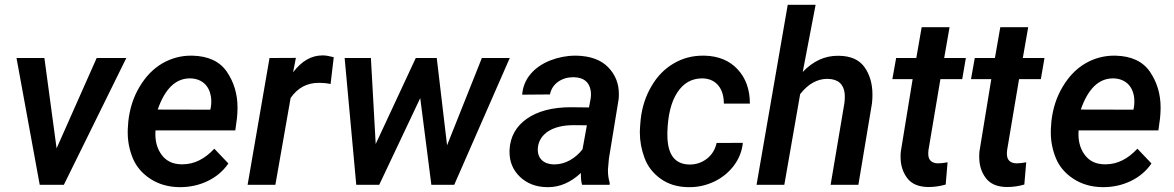

<svg xmlns="http://www.w3.org/2000/svg" viewBox="-20 -770 4890 800"><path d="M165 -528.3H48.8L145.5 0H246.1L506.3 -528.3H382.8L215.8 -151.9Z M725.6 9.8C727.1 9.8 728.5 9.8 730 9.8C771.5 9.8 809.6 1.5 845.2 -15.6C880.9 -32.7 909.7 -57.1 931.6 -88.9L873 -150.4C832.5 -106.9 788.6 -85.4 740.7 -85.4C738.8 -85.4 737.3 -85.4 735.4 -85.4C700.7 -85.9 673.8 -98.6 655.3 -122.6C636.7 -146.5 627.4 -175.8 627.4 -210.9C627.4 -215.8 627.4 -221.2 627.9 -226.6H960.4L967.3 -277.3C968.8 -292.5 969.7 -307.1 969.7 -321.3C969.7 -378.4 954.6 -428.2 924.8 -471.7C895 -514.6 847.2 -536.6 781.2 -538.1C779.3 -538.1 777.3 -538.1 775.4 -538.1C733.4 -538.1 693.4 -527.3 656.2 -505.9C618.7 -483.9 587.4 -451.7 562 -409.2C536.1 -366.2 520.5 -317.9 514.6 -264.2L513.2 -244.1C512.2 -234.9 512.2 -226.1 512.2 -216.8C512.2 -180.2 519.5 -144.5 533.7 -109.9C548.3 -75.2 572.8 -46.9 606.4 -24.9C640.1 -2.9 679.7 8.8 725.6 9.8ZM774.9 -443.4C821.3 -441.4 851.6 -413.6 858.9 -367.2C859.9 -360.4 860.4 -354 860.4 -347.2C860.4 -339.4 859.9 -331.5 858.4 -323.2L856.4 -313L637.2 -313.5C667 -399.9 711.9 -443.4 771 -443.4C772.5 -443.4 773.4 -443.4 774.9 -443.4Z M1370.6 -531.7C1351.6 -536.6 1336.9 -539.1 1326.2 -539.1C1325.2 -539.1 1324.2 -539.1 1323.2 -539.1C1277.3 -539.1 1236.8 -515.6 1201.2 -468.8L1212.9 -528.8L1103 -528.3L1011.7 0H1127.4L1190.9 -361.8C1220.2 -403.8 1258.8 -424.8 1307.6 -424.8C1309.1 -424.8 1310.5 -424.8 1312 -424.8C1327.1 -424.8 1342.3 -423.3 1357.4 -419.9Z M1799.8 -528.3H1712.4L1545.4 -169.9L1525.4 -528.3H1416L1464.4 0H1560.1L1731 -361.3L1777.3 0H1872.6L2104 -528.3H1987.8L1842.8 -164.6Z M2520 0 2520.5 -8.8C2515.6 -24.4 2513.2 -40.5 2513.2 -56.6C2513.2 -59.6 2513.2 -62 2513.2 -64.9L2517.1 -108.9L2557.6 -356.4C2558.6 -364.3 2558.6 -371.6 2558.6 -378.9C2558.6 -421.9 2543.9 -459 2514.2 -489.7C2484.4 -520.5 2440.4 -536.6 2382.8 -538.1C2380.9 -538.1 2379.4 -538.1 2377.4 -538.1C2341.3 -538.1 2306.2 -531.2 2272.5 -518.1C2204.6 -491.2 2160.2 -440.4 2155.8 -375.5L2271.5 -376.5C2275.9 -398.4 2287.1 -416 2305.2 -429.2C2323.7 -441.9 2344.2 -448.2 2367.7 -448.2C2368.7 -448.2 2370.1 -448.2 2371.1 -448.2C2411.1 -447.3 2434.6 -429.2 2440.9 -394C2441.9 -388.7 2442.4 -382.8 2442.4 -377C2442.4 -371.1 2441.9 -364.7 2440.9 -358.4L2434.1 -322.3L2358.9 -323.2C2282.2 -323.2 2220.7 -307.1 2175.3 -275.4C2129.9 -243.7 2105.5 -199.7 2103 -144C2103 -141.1 2103 -138.7 2103 -136.2C2103 -95.2 2117.7 -61 2146.5 -33.2C2175.8 -5.4 2213.4 9.3 2259.3 9.8C2260.7 9.8 2262.2 9.8 2264.2 9.8C2312.5 9.8 2357.9 -9.8 2400.4 -49.3C2400.4 -46.4 2400.4 -43.9 2400.4 -41C2400.4 -24.9 2401.9 -11.2 2405.3 0ZM2286.1 -85C2243.2 -86.4 2220.7 -111.8 2220.7 -145C2220.7 -148.9 2220.7 -152.3 2221.2 -156.2C2228.5 -213.4 2282.7 -248.5 2370.1 -248.5L2425.3 -248L2407.2 -147.9C2377.9 -110.4 2335.9 -85 2290 -85C2288.6 -85 2287.6 -85 2286.1 -85Z M2851.6 -84.5C2791 -85.9 2760.7 -127 2760.7 -208.5C2760.7 -211.9 2760.7 -214.8 2760.7 -217.8C2762.7 -290 2776.4 -345.7 2802.2 -384.8C2827.6 -423.8 2862.3 -443.4 2905.3 -443.4C2906.7 -443.4 2908.2 -443.4 2909.7 -443.4C2965.8 -440.9 2996.1 -398.9 2996.1 -338.4H3104.5C3104.5 -397 3087.4 -444.8 3053.2 -481.4C3019 -518.1 2973.1 -536.6 2916 -538.1C2913.6 -538.1 2911.1 -538.1 2908.2 -538.1C2864.3 -538.1 2823.7 -527.3 2786.6 -505.4C2749 -483.4 2718.3 -452.1 2694.3 -410.6C2669.9 -369.1 2654.8 -322.8 2649.4 -271.5L2647.9 -254.4C2647 -242.2 2646 -230 2646 -218.3C2646 -182.6 2652.3 -147.5 2665.5 -112.3C2678.2 -77.1 2700.7 -48.3 2732.4 -25.4C2764.2 -2.4 2802.7 9.3 2848.1 9.8C2850.1 9.8 2852.5 9.8 2854.5 9.8C2889.2 9.8 2922.9 2 2955.6 -13.2C2988.3 -28.8 3015.6 -50.8 3037.6 -79.6C3059.1 -108.4 3071.8 -140.1 3075.2 -174.8L2965.8 -174.3C2960 -147.5 2946.8 -125.5 2925.8 -108.9C2904.8 -92.8 2880.9 -84.5 2854.5 -84.5C2853.5 -84.5 2852.5 -84.5 2851.6 -84.5Z M3378.4 -750H3262.2L3132.3 0H3248L3314 -377.9C3347.2 -420.4 3385.3 -441.4 3427.2 -441.4C3427.7 -441.4 3428.7 -441.4 3429.2 -441.4C3471.7 -440.4 3495.1 -419.9 3499.5 -380.4C3500 -376 3500 -371.1 3500 -366.2C3500 -358.4 3499.5 -350.1 3498.5 -341.3L3440.9 0H3556.6L3613.3 -339.8C3614.7 -352.5 3615.2 -364.3 3615.2 -375.5C3615.2 -420.4 3604.5 -458.5 3582.5 -489.7C3560.5 -521 3524.9 -537.1 3474.6 -537.6C3473.1 -537.6 3471.7 -537.6 3470.2 -537.6C3416 -537.6 3367.7 -515.1 3324.7 -470.2Z M3820.3 -656.7 3797.9 -528.3H3713.9L3698.2 -440.4H3782.7L3733.4 -138.7C3732.4 -130.9 3732.4 -123.5 3732.4 -116.2C3732.4 -82 3741.2 -53.2 3759.8 -28.3C3777.8 -3.9 3807.1 8.8 3847.7 9.3C3872.1 9.3 3896.5 5.9 3920.4 -1L3928.2 -93.8C3913.1 -90.8 3899.4 -89.4 3887.2 -89.4C3863.3 -90.3 3850.1 -101.6 3848.1 -122.6C3847.7 -125 3847.7 -127.9 3847.7 -130.9C3847.7 -135.3 3848.1 -139.6 3848.6 -144.5L3898.4 -440.4H3989.3L4004.4 -528.3H3914.1L3936.5 -656.7Z M4147.9 -656.7 4125.5 -528.3H4041.5L4025.9 -440.4H4110.4L4061 -138.7C4060.1 -130.9 4060.1 -123.5 4060.1 -116.2C4060.1 -82 4068.8 -53.2 4087.4 -28.3C4105.5 -3.9 4134.8 8.8 4175.3 9.3C4199.7 9.3 4224.1 5.9 4248 -1L4255.9 -93.8C4240.7 -90.8 4227.1 -89.4 4214.8 -89.4C4190.9 -90.3 4177.7 -101.6 4175.8 -122.6C4175.3 -125 4175.3 -127.9 4175.3 -130.9C4175.3 -135.3 4175.8 -139.6 4176.3 -144.5L4226.1 -440.4H4316.9L4332 -528.3H4241.7L4264.2 -656.7Z M4571.8 9.8C4573.2 9.8 4574.7 9.8 4576.2 9.8C4617.7 9.8 4655.8 1.5 4691.4 -15.6C4727.1 -32.7 4755.9 -57.1 4777.8 -88.9L4719.2 -150.4C4678.7 -106.9 4634.8 -85.4 4586.9 -85.4C4585 -85.4 4583.5 -85.4 4581.5 -85.4C4546.9 -85.9 4520 -98.6 4501.5 -122.6C4482.9 -146.5 4473.6 -175.8 4473.6 -210.9C4473.6 -215.8 4473.6 -221.2 4474.1 -226.6H4806.6L4813.5 -277.3C4814.9 -292.5 4815.9 -307.1 4815.9 -321.3C4815.9 -378.4 4800.8 -428.2 4771 -471.7C4741.2 -514.6 4693.4 -536.6 4627.4 -538.1C4625.5 -538.1 4623.5 -538.1 4621.6 -538.1C4579.6 -538.1 4539.6 -527.3 4502.4 -505.9C4464.8 -483.9 4433.6 -451.7 4408.2 -409.2C4382.3 -366.2 4366.7 -317.9 4360.8 -264.2L4359.4 -244.1C4358.4 -234.9 4358.4 -226.1 4358.4 -216.8C4358.4 -180.2 4365.7 -144.5 4379.9 -109.9C4394.5 -75.2 4418.9 -46.9 4452.6 -24.9C4486.3 -2.9 4525.9 8.8 4571.8 9.8ZM4621.1 -443.4C4667.5 -441.4 4697.8 -413.6 4705.1 -367.2C4706.1 -360.4 4706.5 -354 4706.5 -347.2C4706.5 -339.4 4706.1 -331.5 4704.6 -323.2L4702.6 -313L4483.4 -313.5C4513.2 -399.9 4558.1 -443.4 4617.2 -443.4C4618.7 -443.4 4619.6 -443.4 4621.1 -443.4Z"/></svg>

Font: Roboto Medium
Style: Italic
Weight: 500
Italic angle: -12°
Designer: Google
Version: Version 2.137; 2017